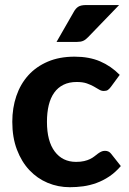

<svg xmlns="http://www.w3.org/2000/svg" viewBox="-20 -754 524 781"><path d="M431 -400.5Q425 -392.5 419 -388.2Q413 -384 402 -384Q392 -384 382.8 -389.8Q373.5 -395.5 361.5 -402.2Q349.5 -409 333 -414.8Q316.5 -420.5 292 -420.5Q261 -420.5 238.2 -409.2Q215.5 -398 200.5 -377Q185.5 -356 178.2 -326Q171 -296 171 -258.5Q171 -179.5 202.8 -137.5Q234.5 -95.5 289.5 -95.5Q308.5 -95.5 322.2 -98.8Q336 -102 346.2 -107Q356.5 -112 364 -118Q371.5 -124 378.2 -129Q385 -134 391.8 -137.2Q398.5 -140.5 407 -140.5Q423 -140.5 432 -128.5L471.5 -78.5Q449.5 -53 424.5 -36.2Q399.5 -19.5 372.8 -9.8Q346 0 318.5 3.8Q291 7.5 264 7.5Q216.5 7.5 174 -10.2Q131.5 -28 99.5 -62Q67.5 -96 48.8 -145.5Q30 -195 30 -258.5Q30 -315 46.5 -363.5Q63 -412 95 -447.5Q127 -483 174.2 -503.2Q221.5 -523.5 283.5 -523.5Q342.5 -523.5 387 -504.5Q431.5 -485.5 467 -449.5ZM464.5 -733.5 338 -602.5Q328 -592 318.2 -587.8Q308.5 -583.5 293 -583.5H210L280 -705.5Q287.5 -719.5 298.2 -726.5Q309 -733.5 331 -733.5Z"/></svg>

Font: Lato 2
Style: Regular
Weight: 800
Designer: Lukasz Dziedzic with Adam Twardoch and Botio Nikoltchev
Foundry: tyPoland Lukasz Dziedzic
Version: Version 2.015; 2015-08-06; http://www.latofonts.com/